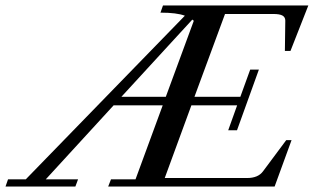

<svg xmlns="http://www.w3.org/2000/svg" viewBox="-89 -683 1149 703"><path d="M-68.8 0 -59.6 -26.4H5.4L587.9 -625.5Q558.1 -636.7 498.5 -636.7L507.8 -663.1H1040L974.6 -496.6H954.1L955.6 -607.4Q955.6 -620.1 945.3 -626Q935.1 -631.8 911.6 -631.8H734.9L623 -328.6H791L827.1 -428.2H858.9L778.8 -206.1H746.6L779.3 -297.4H611.8L514.2 -31.2H815.9Q856 -31.2 874 -55.7L959 -169.9H978.5L916.5 0H307.1L317.4 -26.4H407.2L506.8 -297.4H327.1L78.6 -26.4H196.8L187 0ZM620.6 -606.9Q616.7 -609.9 615.2 -611.3L355.5 -328.6H518.1Z"/></svg>

Font: Elstob Medium
Style: Italic
Weight: 500
Italic angle: -20°
Designer: Peter S. Baker
Version: Version 1.015